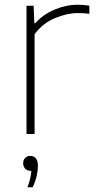

<svg xmlns="http://www.w3.org/2000/svg" viewBox="-20 -564 404 808"><path d="M91.5 0V-540H121.5L124.5 -466.5H128.5Q161 -503 209.5 -523.5Q258 -544 306.5 -544Q333.5 -544 356 -540V-506Q344 -507.5 332.2 -508.2Q320.5 -509 306.5 -509Q263 -509 211.5 -487.8Q160 -466.5 125.5 -420V0ZM95.5 224Q103.5 203 107.2 186.2Q111 169.5 112 155H108.5Q95 155 86.2 146Q77.5 137 77.5 123Q77.5 109.5 85.8 100.8Q94 92 106.5 92Q139.5 92 139.5 135Q139.5 153 134.2 176.8Q129 200.5 117.5 224Z"/></svg>

Font: Encode Sans SmExp Th
Style: Regular
Weight: 100
Width: 6
Designer: Multiple Designers
Foundry: Impallari Type
Version: Version 3.002; ttfautohint (v1.8.3) -l 8 -r 50 -G 200 -x 14 